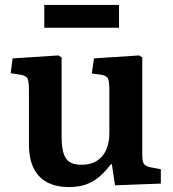

<svg xmlns="http://www.w3.org/2000/svg" viewBox="-20 -742 698 776"><path d="M259 14Q179 14 138 -30Q97 -74 97 -157V-378Q97 -411 91.5 -423.5Q86 -436 63 -440L23 -446L31 -506L216 -518L229 -510V-190Q229 -147 237 -122Q245 -97 262.5 -86.5Q280 -76 310 -76Q345 -76 370 -91Q395 -106 408.5 -135Q422 -164 422 -203V-378Q422 -413 416.5 -424.5Q411 -436 389 -440L351 -445L360 -506L542 -518L555 -510V-117Q555 -90 561.5 -80Q568 -70 587 -66L630 -58V0L445 7L432 -78H428Q406 -49 382.5 -28.5Q359 -8 329 3Q299 14 259 14ZM159 -630V-722H461V-630Z"/></svg>

Font: Literata 18pt SemiBold
Style: Regular
Weight: 600
Designer: Latin by Veronika Burian and Jose Scaglione. Greek by Irene Vlachou. Cyrillic by Vera Evstafieva.
Foundry: TypeTogether
Version: Version 3.103;gftools[0.9.29]